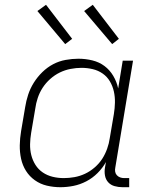

<svg xmlns="http://www.w3.org/2000/svg" viewBox="-20 -773 640 801"><path d="M232 8Q203 8 175.5 1.5Q148 -5 125.5 -21Q103 -37 88.5 -60Q74 -83 68 -110.5Q62 -138 62.5 -167Q63 -196 68 -226L85 -326Q89 -352 97.5 -378Q106 -404 121 -428Q136 -452 156.5 -472Q177 -492 201.5 -505Q226 -518 253.5 -523Q281 -528 307 -528Q337 -528 365.5 -521Q394 -514 416 -497.5Q438 -481 452.5 -456.5Q467 -432 473 -404L492 -520H535L461 -74Q459 -65 460.5 -56.5Q462 -48 467.5 -42Q473 -36 481 -33Q489 -30 498 -30H519V8H491Q474 8 458 3.5Q442 -1 431.5 -12.5Q421 -24 418 -40.5Q415 -57 418 -74L422 -97Q408 -72 387 -51Q366 -30 340 -16.5Q314 -3 286.5 2.5Q259 8 232 8ZM246 -30Q268 -30 290.5 -34Q313 -38 334.5 -48Q356 -58 375 -74.5Q394 -91 406.5 -110.5Q419 -130 427 -152.5Q435 -175 438 -197L455 -297Q459 -321 459.5 -345Q460 -369 455 -391.5Q450 -414 438.5 -433.5Q427 -453 408.5 -466Q390 -479 367 -484.5Q344 -490 320 -490Q298 -490 274.5 -485.5Q251 -481 229.5 -470.5Q208 -460 189.5 -443.5Q171 -427 158 -407Q145 -387 137.5 -364.5Q130 -342 127 -319L110 -219Q106 -195 105.5 -171.5Q105 -148 110.5 -126Q116 -104 128 -85Q140 -66 158.5 -53.5Q177 -41 199.5 -35.5Q222 -30 246 -30ZM448 -589 331 -727 367 -753 476 -611ZM252 -589 136 -727 172 -753 281 -611Z"/></svg>

Font: Iosevka Extralight Extended
Style: Italic
Weight: 200
Width: 7
Italic angle: -9°
Monospace: yes
Designer: Belleve Invis
Foundry: Belleve Invis
Version: Version 32.5.0; ttfautohint (v1.8.4)